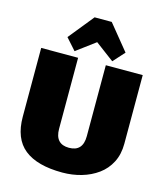

<svg xmlns="http://www.w3.org/2000/svg" viewBox="-139 -1074 1026 1191"><g transform="rotate(15 374.0 -478.0)"><path d="M374 13Q212 13 130 -52.5Q48 -118 48 -259V-700H285V-244Q285 -195 307.5 -170.5Q330 -146 374 -146Q463 -146 463 -244V-700H700V-259Q700 -191 673.5 -139.5Q647 -88 601 -54.5Q555 -21 496.5 -4Q438 13 374 13ZM188 -807 319 -969H429L561 -807L495 -734L300 -880H449L253 -734Z"/></g></svg>

Font: Pathway Extreme SemiCondensed Black
Style: Regular
Weight: 900
Width: 4
Version: Version 1.001;gftools[0.9.26]